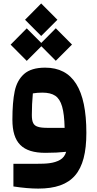

<svg xmlns="http://www.w3.org/2000/svg" viewBox="-20 -849 559 1104"><path d="M310.1 -735.4 216.8 -829.1 124 -735.4 216.8 -642.1ZM217.8 -583 300.8 -499.5 394 -592.8 300.8 -686.5 217.3 -602.1 133.8 -686 41 -592.3 133.8 -499ZM239.7 -460C186.5 -460 146 -447.8 118.7 -423.8C91.3 -399.4 73.2 -366.2 64.5 -324.2C55.7 -282.2 51.3 -228 51.3 -161.1C51.3 -27.8 108.9 29.8 241.2 29.8C284.7 29.8 324.2 27.8 360.4 23.9C354.5 44.9 342.8 60.1 325.2 70.3C289.6 90.3 249 92.8 190.9 92.8H57.1V223.1C111.3 231.4 158.7 235.4 199.7 235.4C395.5 235.4 476.6 141.1 476.6 -85C476.6 -336.4 399.4 -460 239.7 -460ZM255.9 -113.8C230 -113.8 210.4 -115.7 197.8 -120.1C171.9 -127.9 163.1 -147 163.1 -188C163.1 -229 165 -270.5 168.9 -312C186 -314.9 204.1 -316.4 223.1 -316.4C254.9 -316.4 279.8 -310.5 297.9 -298.3C333.5 -273.9 349.1 -219.2 351.6 -113.8Z"/></svg>

Font: SG Kara SemiBold
Style: Regular
Weight: 400
Designer: Damoon Khanjanzadeh
Version: Version 1.000